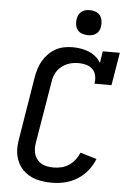

<svg xmlns="http://www.w3.org/2000/svg" viewBox="-62 -1000 725 1054"><g transform="rotate(5 300.0 -473.0)"><path d="M266 8Q243 8 220 5.5Q197 3 175.5 -3.5Q154 -10 135 -21.5Q116 -33 101.5 -48.5Q87 -64 77 -84Q67 -104 62.5 -126Q58 -148 59 -171Q60 -194 64 -217L120 -560Q124 -583 131 -606.5Q138 -630 150.5 -651.5Q163 -673 181 -691.5Q199 -710 221 -722Q243 -734 267 -738.5Q291 -743 314 -743Q338 -743 361 -739Q384 -735 404.5 -726.5Q425 -718 442 -703.5Q459 -689 470 -670L480 -735H574L544 -554H450Q454 -576 450 -597Q446 -618 432 -632.5Q418 -647 397.5 -653Q377 -659 355 -659Q339 -659 323 -656.5Q307 -654 291.5 -647.5Q276 -641 262 -630.5Q248 -620 238.5 -606.5Q229 -593 223 -577.5Q217 -562 215 -546L158 -204Q155 -187 155.5 -169.5Q156 -152 161 -137Q166 -122 176.5 -109.5Q187 -97 201 -89.5Q215 -82 232 -79Q249 -76 266 -76Q287 -76 309 -81Q331 -86 350.5 -99Q370 -112 384 -130.5Q398 -149 407 -170L497 -143Q484 -109 460 -79Q436 -49 404 -29Q372 -9 336.5 -0.5Q301 8 266 8ZM390 -816Q374 -816 358.5 -821.5Q343 -827 333.5 -839.5Q324 -852 321.5 -868.5Q319 -885 322 -902Q324 -913 330 -924Q336 -935 346 -942Q356 -949 367.5 -951.5Q379 -954 390 -954Q407 -954 422 -948.5Q437 -943 446.5 -930.5Q456 -918 458.5 -901.5Q461 -885 458 -868Q457 -857 451 -846Q445 -835 435 -828Q425 -821 413.5 -818.5Q402 -816 390 -816Z"/></g></svg>

Font: Iosevka Slab Medium Extended
Style: Italic
Weight: 500
Width: 7
Italic angle: -9°
Monospace: yes
Designer: Belleve Invis
Foundry: Belleve Invis
Version: Version 11.1.0; ttfautohint (v1.8.3)